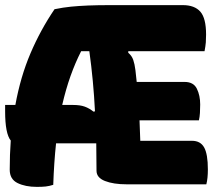

<svg xmlns="http://www.w3.org/2000/svg" viewBox="-25 -720 845 750"><path d="M183 2Q167 7 153.5 8.5Q140 10 119 10Q74 10 43.5 -5Q13 -20 13 -57Q13 -116 17 -171Q-5 -198 -5 -285V-310H35Q55 -420 94 -511.5Q133 -603 188 -684Q222 -691 252.5 -694Q283 -697 319.5 -698.5Q356 -700 407 -700H689Q735 -700 757.5 -674.5Q780 -649 780 -585Q780 -568 779 -554.5Q778 -541 774 -520H476V-514Q490 -502 495.5 -486Q501 -470 504 -446Q506 -424 509 -400H696Q731 -400 744 -373.5Q757 -347 757 -312Q757 -294 756 -278.5Q755 -263 752 -250H520Q522 -208 523 -170H725Q758 -170 772.5 -144Q787 -118 787 -58Q787 -23 781 0H470Q418 0 385 -13Q352 -26 352 -53Q352 -108 351 -160H194Q186 -86 183 2ZM261 -310Q288 -310 306 -303.5Q324 -297 340 -284L346 -285Q343 -345 337.5 -403.5Q332 -462 324 -520H292Q269 -475 250.5 -423Q232 -371 218 -310Z"/></svg>

Font: Recursive Sn Csl St XBk
Style: Regular
Weight: 1000
Version: Version 1.079;hotconv 1.0.112;makeotfexe 2.5.65598; ttfautoh